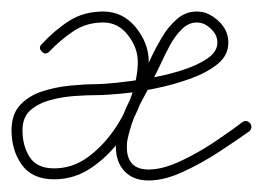

<svg xmlns="http://www.w3.org/2000/svg" viewBox="-24 -297 456 333"><path d="M49 -207Q42 -214 48 -220Q70 -244 95.5 -260.5Q121 -277 155 -277Q189 -277 211.5 -249.5Q234 -222 234 -190Q234 -159 221.5 -123.5Q209 -88 186.5 -57Q164 -26 134.5 -6Q105 14 70 14Q32 14 14 -11Q-4 -36 -4 -71Q-4 -99 11 -115Q26 -131 49 -138.5Q72 -146 97.5 -148.5Q123 -151 143 -151Q154 -151 178.5 -153.5Q203 -156 232.5 -161Q262 -166 289.5 -174.5Q317 -183 335 -195Q353 -207 353 -223Q353 -234 346.5 -242Q340 -250 331 -255Q324 -258 317 -258Q303 -258 291 -246Q279 -234 270.5 -218Q262 -202 257 -191Q242 -159 223 -124Q204 -89 197 -54Q197 -54 197 -54Q197 -54 197 -55Q197 -55 197 -55Q197 -55 197 -55Q196 -48 196 -42Q196 -3 234 -3Q258 -3 289 -17.5Q320 -32 349 -51.5Q378 -71 396 -85Q404 -90 410 -83Q415 -75 408 -69Q387 -54 356.5 -34Q326 -14 293.5 1Q261 16 234 16Q207 16 192 0Q177 -16 177 -42Q177 -50 179 -58Q179 -58 179 -58Q179 -58 179 -58Q179 -58 179 -58Q179 -58 179 -58Q185 -94 204.5 -129.5Q224 -165 239 -199Q246 -214 257 -232.5Q268 -251 283 -264Q298 -277 317 -277Q329 -277 339 -272Q354 -264 363 -251.5Q372 -239 372 -223Q372 -201 353.5 -186Q335 -171 306 -160.5Q277 -150 245 -143.5Q213 -137 185.5 -134.5Q158 -132 143 -132Q127 -132 105.5 -130.5Q84 -129 63.5 -123.5Q43 -118 29 -106Q15 -94 15 -71Q15 -44 27.5 -24.5Q40 -5 70 -5Q101 -5 127 -23.5Q153 -42 173 -70.5Q193 -99 204 -131Q215 -163 215 -190Q215 -214 198 -236Q181 -258 155 -258Q126 -258 103.5 -243Q81 -228 62 -208Q55 -201 49 -207Z"/></svg>

Font: FRB American Cursive Guidelines Extralight
Style: Italic
Weight: 200
Italic angle: -25°
Version: Version 2.0;Modular Font Editor K font №1